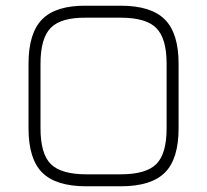

<svg xmlns="http://www.w3.org/2000/svg" viewBox="-20 -653 726 673"><path d="M283 0Q176 0 128 -48Q80 -96 80 -203V-430Q80 -537 128 -585.5Q176 -634 282 -633H403Q510 -633 558 -584.5Q606 -536 606 -430V-203Q606 -96 558 -48Q510 0 403 0ZM122 -203Q122 -114 158 -78Q194 -42 283 -42H403Q492 -42 528 -78Q564 -114 564 -203V-430Q564 -518 528 -554.5Q492 -591 403 -591H282Q194 -592 158 -555.5Q122 -519 122 -430Z"/></svg>

Font: Jura Light
Style: Regular
Weight: 300
Designer: Daniel Johnson, Alexei Vanyashin
Foundry: Daniel Johnson
Version: Version 5.103